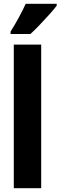

<svg xmlns="http://www.w3.org/2000/svg" viewBox="-20 -996 320 1016"><path d="M198 0H53V-760H198ZM280 -966Q267 -948 243 -921.5Q219 -895 192 -866.5Q165 -838 141 -816H36V-829Q61 -869 81 -906Q101 -943 116 -976H280Z"/></svg>

Font: Noto Sans Lao ExtraCondensed ExtraBold
Style: Regular
Weight: 800
Width: 2
Designer: Monotype Design Team
Foundry: Monotype Imaging Inc.
Version: Version 2.003; ttfautohint (v1.8.4.7-5d5b)